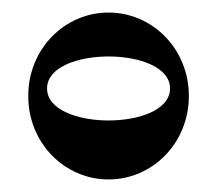

<svg xmlns="http://www.w3.org/2000/svg" viewBox="-20 -729 346 306"><path d="M153 -443C223 -443 281 -501 281 -576C281 -651 223 -709 153 -709C83 -709 25 -651 25 -576C25 -501 83 -443 153 -443ZM153 -537C104 -537 55 -554 55 -588C55 -622 104 -639 153 -639C202 -639 251 -622 251 -588C251 -554 202 -537 153 -537Z"/></svg>

Font: Space Cowgirl Black
Style: Regular
Weight: 900
Designer: Valery Marier
Foundry: Valery Marier
Version: Version 1.000;hotconv 1.0.109;makeotfexe 2.5.65596